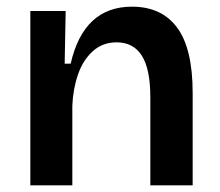

<svg xmlns="http://www.w3.org/2000/svg" viewBox="-20 -556 661 576"><path d="M71 0V-523H177L174 -365H192Q231 -536 376 -536Q465 -536 511.5 -473Q558 -410 558 -277V0H431V-264Q431 -349 405.5 -389Q380 -429 330 -429Q288 -429 258.5 -402.5Q229 -376 214 -332.5Q199 -289 197 -239V0Z"/></svg>

Font: Bricolage Grotesque 12pt SemiBold
Style: Regular
Weight: 600
Designer: Mathieu Triay
Foundry: Atelier Triay
Version: Version 1.001; ttfautohint (v1.8.4.7-5d5b);gftools[0.9.33.de